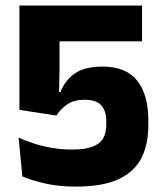

<svg xmlns="http://www.w3.org/2000/svg" viewBox="-20 -659 588 692"><path d="M254 13.5Q189.5 13.5 139.2 1.5Q89 -10.5 60.5 -23.5L47 -163Q70 -152.5 100.2 -142.5Q130.5 -132.5 166 -126.2Q201.5 -120 239.5 -120Q287 -120 314 -130.5Q341 -141 352 -160.8Q363 -180.5 363 -208.5V-222.5Q363 -260 344.5 -279.8Q326 -299.5 284.5 -299.5Q247.5 -299.5 223 -283.2Q198.5 -267 183.5 -242.5L50 -263V-639H492V-510H194.5V-409.5L193 -327.5H198Q214 -369 249.5 -394Q285 -419 349.5 -419Q434.5 -419 474.5 -368.2Q514.5 -317.5 514.5 -226.5V-205.5Q514.5 -138.5 489.5 -89.2Q464.5 -40 407.5 -13.2Q350.5 13.5 254 13.5Z"/></svg>

Font: Anek Devanagari Medium
Style: Bold
Weight: 700
Version: Version 1.003